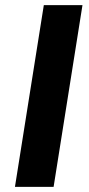

<svg xmlns="http://www.w3.org/2000/svg" viewBox="-20 -725 347 745"><path d="M38 0 150 -705H300L188 0Z"/></svg>

Font: Nunito Sans 7pt Condensed ExtraBold
Style: Italic
Weight: 800
Width: 3
Italic angle: -9°
Designer: Vernon Adams
Foundry: Vernon Adams
Version: Version 3.101;gftools[0.9.27]